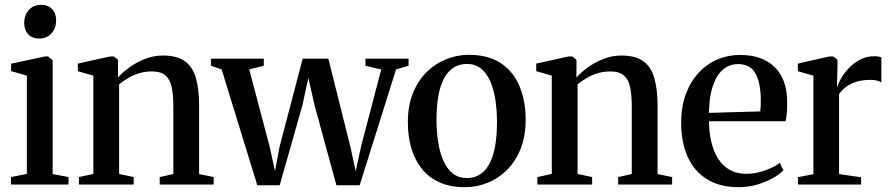

<svg xmlns="http://www.w3.org/2000/svg" viewBox="-20 -766 3698 797"><path d="M25.5 0V-31L91.5 -44V-452L26 -471V-501.5L165.5 -531.5H179.5L198.5 -516V-43.5L264.5 -31V0ZM142 -606Q113.5 -606 97 -623.8Q80.5 -641.5 80.5 -671Q80.5 -702.5 99.5 -724.2Q118.5 -746 150.5 -746H151.5Q179.5 -746 196.2 -728.2Q213 -710.5 213 -681Q213 -649.5 193.8 -627.8Q174.5 -606 143 -606Z M367.5 -44V-452L303 -470.5V-502L436.5 -531.5H453L470 -517.5V-477.5L469.5 -444Q488.5 -465.5 517.5 -486.5Q546.5 -507.5 582 -521.5Q617.5 -535.5 656.5 -535.5Q714.5 -535.5 747.2 -512Q780 -488.5 793.2 -442Q806.5 -395.5 806.5 -327V-43.5L867 -31V0H643V-31L699.5 -43.5V-325.5Q699.5 -371.5 692.8 -403.8Q686 -436 667 -452.8Q648 -469.5 611 -469.5Q582.5 -469.5 558.5 -462.2Q534.5 -455 513.8 -443Q493 -431 474.5 -416V-44L535 -31V0H307.5V-31Z M855.5 -493V-522.5H1075V-493L1014.5 -478L1100.5 -152.5L1121.5 -56L1141 -159L1236.5 -522.5H1343L1435.5 -152.5L1456.5 -55.5L1479 -159L1562.5 -477.5L1497 -493V-522.5H1676V-493L1624 -478L1473 3H1376.5L1286.5 -326L1260 -442L1234.5 -326L1141 3H1048L900 -478Z M1673 -258.5Q1673 -327 1694.2 -379.5Q1715.5 -432 1751.5 -467.2Q1787.5 -502.5 1832.8 -520.5Q1878 -538.5 1925.5 -538.5Q2007.5 -538.5 2059.8 -503.2Q2112 -468 2137 -407Q2162 -346 2162 -269.5Q2162 -200.5 2141 -148Q2120 -95.5 2084 -60Q2048 -24.5 2003 -6.8Q1958 11 1910 11Q1849 11 1804.2 -9.2Q1759.5 -29.5 1730.5 -66Q1701.5 -102.5 1687.2 -151.5Q1673 -200.5 1673 -258.5ZM1918 -27Q1958.5 -27 1986.2 -52.5Q2014 -78 2028.5 -129.5Q2043 -181 2043 -258Q2043 -307 2036.5 -350.8Q2030 -394.5 2015.2 -428.2Q2000.5 -462 1976.8 -481.2Q1953 -500.5 1918.5 -500.5Q1878 -500.5 1849.8 -475.2Q1821.5 -450 1806.8 -398.8Q1792 -347.5 1792 -269.5Q1792 -220 1798.8 -176.2Q1805.5 -132.5 1820.5 -98.8Q1835.5 -65 1859.5 -46Q1883.5 -27 1918 -27Z M2270.5 -44V-452L2206 -470.5V-502L2339.5 -531.5H2356L2373 -517.5V-477.5L2372.5 -444Q2391.5 -465.5 2420.5 -486.5Q2449.5 -507.5 2485 -521.5Q2520.5 -535.5 2559.5 -535.5Q2617.5 -535.5 2650.2 -512Q2683 -488.5 2696.2 -442Q2709.5 -395.5 2709.5 -327V-43.5L2770 -31V0H2546V-31L2602.5 -43.5V-325.5Q2602.5 -371.5 2595.8 -403.8Q2589 -436 2570 -452.8Q2551 -469.5 2514 -469.5Q2485.5 -469.5 2461.5 -462.2Q2437.5 -455 2416.8 -443Q2396 -431 2377.5 -416V-44L2438 -31V0H2210.5V-31Z M3047 11Q2968 11 2914.8 -22Q2861.5 -55 2834.5 -115.2Q2807.5 -175.5 2807.5 -256.5Q2807.5 -322.5 2826.8 -374.8Q2846 -427 2879.8 -463.5Q2913.5 -500 2957.8 -519Q3002 -538 3052 -538Q3142.5 -538 3194 -489.2Q3245.5 -440.5 3247.5 -348.5Q3248 -317.5 3246.2 -297.2Q3244.5 -277 3241 -263H2923Q2923.5 -216 2933 -176.2Q2942.5 -136.5 2961.2 -107Q2980 -77.5 3008.8 -61Q3037.5 -44.5 3077.5 -44.5Q3116.5 -44.5 3155.8 -58.5Q3195 -72.5 3217 -90L3232 -59Q3215 -41.5 3186 -25.5Q3157 -9.5 3121 0.8Q3085 11 3047 11ZM2923 -297.5 3136 -303.5Q3137.5 -315 3137.8 -327.2Q3138 -339.5 3138 -351Q3138 -420.5 3116.5 -460.2Q3095 -500 3044 -500Q3016 -500 2993.8 -486.5Q2971.5 -473 2956 -447Q2940.5 -421 2932 -383.5Q2923.5 -346 2923 -297.5Z M3292.5 0V-30.5L3356.5 -43V-452L3292 -470.5V-502L3422 -531.5H3439L3456.5 -518V-489L3454 -402.5L3456 -406.5Q3459.5 -420.5 3471.8 -441.5Q3484 -462.5 3503.8 -483.5Q3523.5 -504.5 3550 -518.5Q3576.5 -532.5 3608 -532.5Q3619.5 -532.5 3626.8 -531.2Q3634 -530 3638.5 -528V-423.5Q3633.5 -427.5 3622 -431Q3610.5 -434.5 3593.5 -434.5Q3563.5 -434.5 3539 -427.8Q3514.5 -421 3495.5 -407.8Q3476.5 -394.5 3463 -375.5V-43.5L3554.5 -30V0Z"/></svg>

Font: Merriweather 96pt Medium
Style: Regular
Weight: 500
Version: Version 2.100